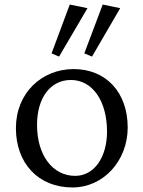

<svg xmlns="http://www.w3.org/2000/svg" viewBox="-20 -816 631 845"><path d="M299 9C435 9 542 -108 542 -255C542 -409 447 -512 304 -512C164 -512 50 -407 50 -252C50 -98 148 9 299 9ZM143 -266C143 -386 202 -464 292 -464C387 -464 451 -372 451 -237C451 -123 394 -42 311 -42C213 -42 143 -131 143 -266ZM207 -581 240 -567 365 -780 287 -796ZM351 -581 385 -567 509 -780 432 -796Z"/></svg>

Font: TPK Tissa Web Quiz
Style: Regular
Weight: 400
Designer: Jacques Le Bailly, Suppakit Chalermlarp | Katatrad Co.,Ltd.
Foundry: Jacques Le Bailly, Cadson Demak Co.,Ltd.
Version: Version 5.000;Glyphs 3.1.2 (3151)